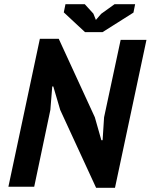

<svg xmlns="http://www.w3.org/2000/svg" viewBox="-20 -890 718 915"><path d="M267 -366 234 -478H229L220 -366L143 0H20L170 -705H260L432 -331L463 -222H469L476 -331L555 -700H678L528 5H438ZM469 -737H385L284 -831L292 -870H384L425 -825L437 -795L462 -824L526 -870H624L616 -830Z"/></svg>

Font: PT Sans
Style: Bold Italic
Weight: 700
Italic angle: -12°
Designer: A.Korolkova, O.Umpeleva, V.Yefimov
Foundry: ParaType Ltd
Version: Version 2.003W OFL